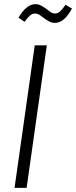

<svg xmlns="http://www.w3.org/2000/svg" viewBox="-20 -903 366 923"><path d="M205 -685 108 0H50L147 -685ZM188 -818Q176 -828 167.5 -833Q159 -838 149 -838Q135 -838 124.5 -829Q114 -820 98 -798L69 -818Q107 -883 150 -883Q165 -883 177 -876.5Q189 -870 206 -858Q218 -848 226.5 -843Q235 -838 245 -838Q257 -838 268.5 -848Q280 -858 295 -880L326 -862Q289 -793 244 -793Q229 -793 217 -799.5Q205 -806 188 -818Z"/></svg>

Font: Fira Sans Extra Condensed Light
Style: Italic
Weight: 300
Width: 3
Italic angle: -8°
Designer: Carrois Corporate & Edenspiekermann AG
Foundry: Carrois Corporate GbR & Edenspiekermann AG
Version: Version 4.203